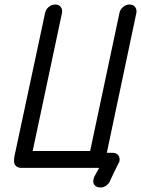

<svg xmlns="http://www.w3.org/2000/svg" viewBox="-20 -745 626 852"><path d="M72 0Q57 -1 48 -11.5Q39 -22 44 -51L180 -687Q183 -703 196 -714Q209 -725 226 -725Q241 -725 249.5 -714Q258 -703 255 -687L125 -75H380L510 -687Q513 -703 526 -714Q539 -725 555 -725Q571 -725 579.5 -714Q588 -703 585 -687L454 -67H479Q496 -67 504.5 -56.5Q513 -46 510 -29Q509 -25 507 -23L487 18L467 60H468Q451 87 426 87Q409 87 400 77Q391 67 395 50Q395 48 396 46.5Q397 45 397 43L399 38L420 0Z"/></svg>

Font: VDS Compensated
Style: Light Italic
Weight: 300
Italic angle: -12°
Designer: artmaker
Foundry: artmaker
Version: Version 1.000 2012 initial release